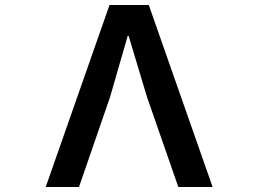

<svg xmlns="http://www.w3.org/2000/svg" viewBox="-20 -753 1040 773"><path d="M298 0H164L421 -733H579L836 0H698L572 -362L498 -608H494L423 -362Z"/></svg>

Font: IBM Plex Sans JP SemiBold
Style: Regular
Weight: 600
Designer: Mike Abbink; Paul van der Laan; Pieter van Rosmalen; Wujin Sim; Yejin Wi; Jinhee Kim; Boomi Park; Yona Kim; Kichan Ma
Foundry: Sandoll Inc.
Version: Version 1.001